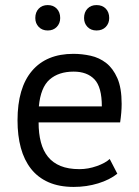

<svg xmlns="http://www.w3.org/2000/svg" viewBox="-20 -724 548 756"><path d="M49 0ZM442 -40Q412 -16 366.5 -2Q321 12 270 12Q213 12 171 -6.5Q129 -25 102 -59.5Q75 -94 62 -142Q49 -190 49 -250Q49 -378 106 -445Q163 -512 269 -512Q303 -512 337 -504.5Q371 -497 398 -476Q425 -455 442 -416.5Q459 -378 459 -315Q459 -282 453 -242H132Q132 -198 141 -164Q150 -130 169 -106.5Q188 -83 218.5 -70.5Q249 -58 293 -58Q327 -58 361 -70Q395 -82 412 -98ZM270 -442Q211 -442 175.5 -411Q140 -380 133 -305H381Q381 -381 352 -411.5Q323 -442 270 -442ZM119 -653Q119 -676 132.5 -690Q146 -704 168 -704Q190 -704 203.5 -690Q217 -676 217 -653Q217 -632 203.5 -618Q190 -604 168 -604Q146 -604 132.5 -618Q119 -632 119 -653ZM311 -653Q311 -676 324.5 -690Q338 -704 360 -704Q383 -704 396.5 -690Q410 -676 410 -653Q410 -632 396.5 -618Q383 -604 360 -604Q338 -604 324.5 -618Q311 -632 311 -653Z"/></svg>

Font: PT Sans
Style: Regular
Weight: 400
Designer: A.Korolkova, O.Umpeleva, V.Yefimov
Foundry: ParaType Ltd
Version: Version 2.003